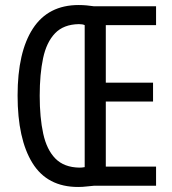

<svg xmlns="http://www.w3.org/2000/svg" viewBox="-20 -739 686 764"><path d="M293 -719Q310 -719 325 -717.5Q340 -716 354 -714H601V-639H401V-410H589V-335H401V-76H601V0H355Q340 1 324.5 3Q309 5 291 5Q168 5 109 -90.5Q50 -186 50 -359Q50 -532 111 -625.5Q172 -719 293 -719ZM294 -643Q233 -642 199 -606.5Q165 -571 151.5 -507.5Q138 -444 138 -358Q138 -271 152 -207Q166 -143 200.5 -108Q235 -73 296 -72Q307 -72 317 -74V-639Q309 -643 294 -643Z"/></svg>

Font: Noto Sans Lao ExtraCondensed
Style: Regular
Weight: 400
Width: 2
Designer: Monotype Design Team
Foundry: Monotype Imaging Inc.
Version: Version 2.004; ttfautohint (v1.8.4.7-5d5b)